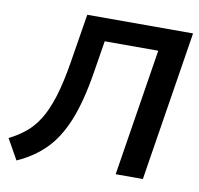

<svg xmlns="http://www.w3.org/2000/svg" viewBox="-90 -789 922 890"><g transform="rotate(10 371.0 -344.0)"><path d="M44 17 -10 -79Q32 -100 66.5 -128Q101 -156 128 -199.5Q155 -243 176 -310Q197 -377 213 -476L250 -705H748L636 0H508L603 -598H351L326 -443Q304 -307 267.5 -217Q231 -127 176 -72Q121 -17 44 17Z"/></g></svg>

Font: Nunito Sans
Style: Bold Italic
Weight: 700
Italic angle: -9°
Designer: Vernon Adams
Foundry: Vernon Adams
Version: Version 3.006; ttfautohint (v1.8.3)